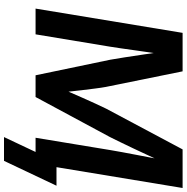

<svg xmlns="http://www.w3.org/2000/svg" viewBox="-7 -761 924 950"><g transform="rotate(90 455.0 -286.0)"><path d="M22.5 0 142.6 -727.5H333L410.2 -347.2Q414.1 -326.2 418 -294.9Q421.9 -263.7 426.3 -228.5Q430.7 -193.4 433.8 -160.9Q437 -128.4 439 -105.5L410.2 -107.4Q419.9 -130.9 433.8 -163.6Q447.8 -196.3 463.4 -231.2Q479 -266.1 493.2 -297.4Q507.3 -328.6 517.6 -349.1L719.2 -727.5H910.2L790 0H661.6L722.7 -370.6Q726.6 -394.5 732.7 -427.2Q738.8 -460 745.8 -496.6Q752.9 -533.2 759.8 -569.8Q766.6 -606.4 772.5 -639.2L785.6 -637.2Q768.6 -599.6 750.2 -560.5Q731.9 -521.5 715.1 -485.4Q698.2 -449.2 683.3 -419.2Q668.5 -389.2 658.2 -368.2L460 0H352.5L275.4 -370.1Q270.5 -397.5 263.7 -441.2Q256.8 -484.9 249.3 -536.6Q241.7 -588.4 234.4 -639.2L250 -637.2Q245.1 -604 239.7 -566.9Q234.4 -529.8 229.2 -493.4Q224.1 -457 219.5 -424.8Q214.8 -392.6 210.9 -368.2L149.9 0ZM658.2 156.2 731.9 0H694.8L711.9 -103.5H898.9L775.9 156.2Z"/></g></svg>

Font: Inter 24pt SemiBold
Style: Italic
Weight: 600
Italic angle: -9.3988°
Designer: Rasmus Andersson
Foundry: rsms
Version: Version 4.001;git-66647c0bb